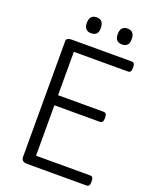

<svg xmlns="http://www.w3.org/2000/svg" viewBox="-210 -1318 1146 1431"><g transform="rotate(20 363.5 -602.0)"><path d="M185 0Q163 0 152 -10Q141 -20 141 -40V-957Q141 -971 152 -977.5Q163 -984 185 -984H657Q672 -984 678 -975.5Q684 -967 684 -944Q684 -922 678 -913Q672 -904 657 -904H229V-560H588Q603 -560 609.5 -551.5Q616 -543 616 -520Q616 -498 609.5 -489Q603 -480 588 -480H229V-80H657Q672 -80 678 -71.5Q684 -63 684 -40Q684 -18 678 -9Q672 0 657 0ZM302 -1078Q274 -1078 260 -1093.5Q246 -1109 246 -1140Q246 -1172 260 -1188Q274 -1204 302 -1204Q330 -1204 343.5 -1188Q357 -1172 357 -1140Q359 -1109 344.5 -1093.5Q330 -1078 302 -1078ZM547 -1078Q519 -1078 505 -1093.5Q491 -1109 491 -1140Q491 -1172 505 -1188Q519 -1204 547 -1204Q574 -1204 588 -1188Q602 -1172 602 -1140Q603 -1109 588.5 -1093.5Q574 -1078 547 -1078Z"/></g></svg>

Font: Playwrite PL
Style: Regular
Weight: 400
Designer: Veronika Burian, José Scaglione
Foundry: TypeTogether
Version: Version 1.002